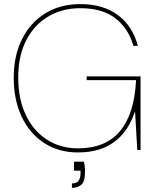

<svg xmlns="http://www.w3.org/2000/svg" viewBox="-20 -732 765 937"><path d="M361 12Q266 12 195 -34.5Q124 -81 85.5 -163Q47 -245 47 -353Q47 -460 87.5 -541Q128 -622 201 -667Q274 -712 372 -712Q482 -712 554 -659.5Q626 -607 653 -508H631Q608 -591 544.5 -641.5Q481 -692 372 -692Q284 -692 215.5 -651.5Q147 -611 108 -535.5Q69 -460 69 -353Q69 -248 106 -170.5Q143 -93 209 -50.5Q275 -8 361 -8Q495 -8 565.5 -92Q636 -176 644 -341H403V-359H666V0H650L639 -189Q617 -122 578 -77Q539 -32 484.5 -10Q430 12 361 12ZM331 185V163Q355 163 364 149.5Q373 136 373 113V101H341V57H389Q392 66 393.5 79Q395 92 395 103Q395 155 376.5 170Q358 185 331 185Z"/></svg>

Font: DM Sans 10pt Thin
Style: Regular
Weight: 250
Version: Version 4.004;gftools[0.9.30]